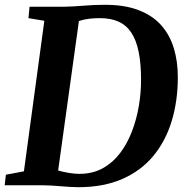

<svg xmlns="http://www.w3.org/2000/svg" viewBox="-28 -771 773 799"><path d="M95 -743H241Q280.5 -744 322.5 -747.5Q364.5 -751 405.5 -751Q489.5 -751.5 548.2 -729Q607 -706.5 643 -665.8Q679 -625 695.5 -570Q712 -515 712 -450.5Q712 -351 686.5 -267.2Q661 -183.5 609.8 -121.8Q558.5 -60 480.5 -26Q402.5 8 297.5 8Q281.5 8 263 6.8Q244.5 5.5 225 4Q205.5 2.5 186.5 1.2Q167.5 0 149.5 0H-8.5L-3.5 -44L71.5 -58L156.5 -684.5L90.5 -695.5ZM209 -26 195.5 -68.5Q200.5 -65 219 -60Q237.5 -55 260.5 -51.2Q283.5 -47.5 302 -47.5Q357.5 -47.5 399.5 -70.8Q441.5 -94 471.8 -134Q502 -174 521.2 -224.5Q540.5 -275 549.8 -330Q559 -385 559 -438Q559 -506.5 549 -555.5Q539 -604.5 518.2 -635.5Q497.5 -666.5 465.2 -681Q433 -695.5 388 -695.5Q364 -695.5 345.2 -693.2Q326.5 -691 313 -687.2Q299.5 -683.5 291 -679.5L304 -709.5Z"/></svg>

Font: Merriweather 28pt
Style: Bold Italic
Weight: 700
Italic angle: -7.8°
Version: Version 2.101